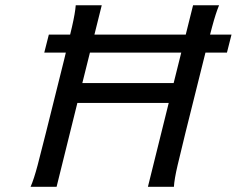

<svg xmlns="http://www.w3.org/2000/svg" viewBox="-20 -719 911 739"><path d="M723.1 -698.7H823.2Q811 -669.9 796.4 -615.7Q781.7 -561.5 764.2 -490.2L693.8 -208Q676.3 -137.2 663.6 -83Q650.9 -28.8 649.4 0Q649.4 0 634.3 0Q619.1 0 599.4 0Q579.6 0 564.5 0Q549.3 0 549.3 0L629.4 -322.8H277.8L197.8 0Q197.8 0 182.6 0Q167.5 0 147.7 0Q127.9 0 112.8 0Q97.7 0 97.7 0Q110.4 -28.8 124.8 -83Q139.2 -137.2 156.7 -208L227.1 -490.2Q244.6 -561.5 257.1 -615.7Q269.5 -669.9 271.5 -698.7H371.6L296.9 -399.4H648.4ZM150.4 -516.6 168 -585.9H871.1L853.5 -516.6Z"/></svg>

Font: Andika
Style: Italic
Weight: 400
Italic angle: -14°
Designer: Victor Gaultney, Annie Olsen, Julie Remington, Don Collingsworth, Eric Hays, Becca Hirsbrunner
Foundry: SIL International
Version: Version 6.101